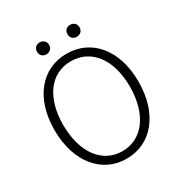

<svg xmlns="http://www.w3.org/2000/svg" viewBox="-204 -1036 1133 1197"><g transform="rotate(-30 363.0 -437.0)"><path d="M362 13C540 13 665 -135 665 -367C665 -598 540 -742 362 -742C186 -742 60 -598 60 -367C60 -135 186 13 362 13ZM362 -41C218 -41 123 -169 123 -367C123 -565 218 -688 362 -688C507 -688 603 -565 603 -367C603 -169 507 -41 362 -41ZM253 -801C278 -801 297 -818 297 -844C297 -870 278 -887 253 -887C228 -887 210 -870 210 -844C210 -818 228 -801 253 -801ZM472 -801C497 -801 516 -818 516 -844C516 -870 497 -887 472 -887C447 -887 429 -870 429 -844C429 -818 447 -801 472 -801Z"/></g></svg>

Font: Source Han Sans SC Light
Style: Regular
Weight: 300
Designer: Ryoko NISHIZUKA (kana & ideographs); Paul D. Hunt (Latin, Greek & Cyrillic); Wenlong ZHANG (bopomofo); Sandoll Communica
Foundry: Adobe Systems Incorporated
Version: Version 1.004;PS 1.004;hotconv 1.0.82;makeotf.lib2.5.63406